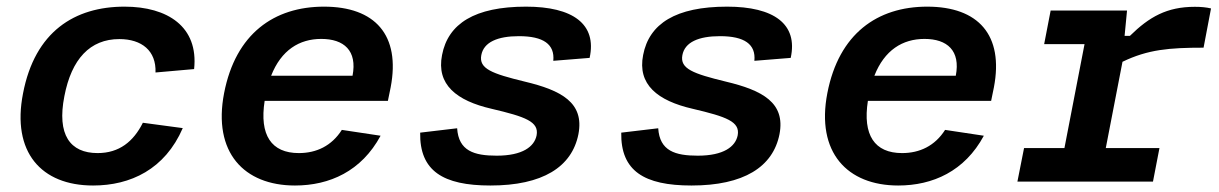

<svg xmlns="http://www.w3.org/2000/svg" viewBox="-20 -560 3760 592"><path d="M543.5 -165 420.5 -181.5C391.5 -123.5 347.5 -88 281 -88C196 -88 155 -144.5 178.5 -263.5C200.5 -378 257.5 -439.5 348 -439.5C417 -439.5 462 -403.5 459.5 -336.5L578.5 -347C592.5 -477.5 497 -539.5 364 -539.5C210 -539.5 87.5 -462.5 51 -272C15.5 -91 107 12 267 12C382.5 12 488.5 -38 543.5 -165Z M671 -273C635.5 -90 732.5 12 889.5 12C996 12 1094.5 -32 1153.5 -141.5L1034 -159.5C1002.5 -110 955.5 -88 901.5 -88C816.5 -88 779.5 -143.5 796 -249H1176L1184.5 -290.5C1215.5 -452 1136.5 -539.5 979 -539.5C825 -539.5 706.5 -456 671 -273ZM816 -326.5C847 -405.5 903 -440 970.5 -440C1040.5 -440 1082 -404 1067 -326.5Z M1602 -539.5C1443.5 -539.5 1361.5 -487 1343 -390.5C1325 -299.5 1387 -249.5 1496 -224.5C1600 -200 1642.5 -185 1634.5 -142.5C1627.5 -108 1591.5 -80 1511.5 -80C1442 -80 1394 -94.5 1389.5 -164.5L1275.5 -151C1273.5 -33 1346 12 1492 12C1653 12 1743.5 -45 1763.5 -146.5C1782 -243.5 1711 -281.5 1597.5 -308.5C1497 -333 1456 -348 1464 -390C1471.5 -430 1514 -448.5 1580 -448.5C1655.5 -448.5 1691 -423.5 1686 -372.5L1798 -381.5C1821 -486 1746 -539.5 1602 -539.5Z M2222 -539.5C2063.5 -539.5 1981.5 -487 1963 -390.5C1945 -299.5 2007 -249.5 2116 -224.5C2220 -200 2262.5 -185 2254.5 -142.5C2247.5 -108 2211.5 -80 2131.5 -80C2062 -80 2014 -94.5 2009.5 -164.5L1895.5 -151C1893.5 -33 1966 12 2112 12C2273 12 2363.5 -45 2383.5 -146.5C2402 -243.5 2331 -281.5 2217.5 -308.5C2117 -333 2076 -348 2084 -390C2091.5 -430 2134 -448.5 2200 -448.5C2275.5 -448.5 2311 -423.5 2306 -372.5L2418 -381.5C2441 -486 2366 -539.5 2222 -539.5Z M2531 -273C2495.5 -90 2592.5 12 2749.5 12C2856 12 2954.5 -32 3013.5 -141.5L2894 -159.5C2862.5 -110 2815.5 -88 2761.5 -88C2676.5 -88 2639.5 -143.5 2656 -249H3036L3044.5 -290.5C3075.5 -452 2996.5 -539.5 2839 -539.5C2685 -539.5 2566.5 -456 2531 -273ZM2676 -326.5C2707 -405.5 2763 -440 2830.5 -440C2900.5 -440 2942 -404 2927 -326.5Z M3455 -527.5H3219.5L3199.5 -424H3324L3262 -103.5H3137.5L3117 0H3535L3555 -103.5H3389.5L3441 -369.5C3519.5 -407.5 3585.5 -413 3691 -413L3714 -534C3699 -537.5 3683.5 -539 3664 -539C3578 -539 3523.5 -508 3464 -449.5H3447.5Z"/></svg>

Font: Monaspace Neon SemiBold
Style: Italic
Weight: 600
Italic angle: -11°
Designer: Riley Cran & the Lettermatic Team
Foundry: Lettermatic
Version: Version 1.200 (Monaspace Neon)